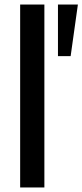

<svg xmlns="http://www.w3.org/2000/svg" viewBox="-20 -828 364 848"><path d="M236 -808H324L292 -580H236ZM69 -808H176V0H69Z"/></svg>

Font: Encode Sans Narrow
Style: Medium
Weight: 500
Designer: Pablo Impallari, Andres Torresi
Foundry: Pablo Impallari, Andres Torresi
Version: Version 1.000; ttfautohint (v1.00) -l 8 -r 50 -G 200 -x 14 -